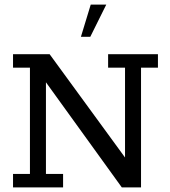

<svg xmlns="http://www.w3.org/2000/svg" viewBox="-20 -820 743 840"><path d="M37 0V-59H111V-524H37V-583H197L527 -131V-524H453V-583H671V-524H597V0H513L181 -460V-59H256V0ZM334 -659 377 -800H445L375 -659Z"/></svg>

Font: Rokkitt SemiBold
Style: Regular
Weight: 400
Version: Version 3.103